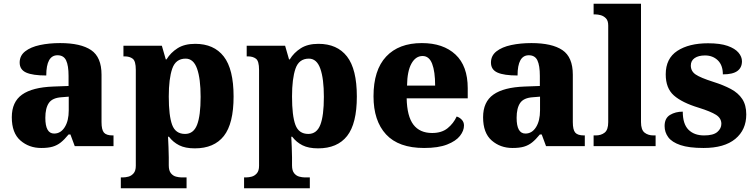

<svg xmlns="http://www.w3.org/2000/svg" viewBox="-20 -780 4031 1025"><path d="M200 10Q135 10 89 -30Q43 -70 43 -154Q43 -236 98 -275Q153 -314 265 -318L346 -321V-375Q346 -430 333 -457.5Q320 -485 287 -485Q227 -485 227 -377Q155 -377 120 -392.5Q85 -408 85 -446Q85 -483 114.5 -506Q144 -529 193 -539.5Q242 -550 301 -550Q411 -550 466.5 -512.5Q522 -475 522 -381V-128Q522 -87 535 -72Q548 -57 582 -57H586V0H379L356 -62H346Q324 -35 304.5 -19.5Q285 -4 261 3Q237 10 200 10ZM269 -67Q304 -67 325.5 -101Q347 -135 347 -191V-264L310 -261Q260 -258 241 -230.5Q222 -203 222 -151Q222 -67 269 -67Z M625 225V167H638Q650 167 665.5 163Q681 159 693 145.5Q705 132 705 105V-407Q705 -454 688.5 -466.5Q672 -479 646 -479H639V-536H844L865 -463H869Q891 -499 928 -522.5Q965 -546 1022 -546Q1122 -546 1174.5 -478.5Q1227 -411 1227 -265Q1227 -120 1175 -54Q1123 12 1020 12Q969 12 936.5 -4.5Q904 -21 882 -50H877Q878 -24 879.5 4Q881 32 881 60V103Q881 131 892.5 145Q904 159 920 163Q936 167 947 167H976V225ZM968 -65Q1013 -65 1032 -113.5Q1051 -162 1051 -263Q1051 -360 1032 -413.5Q1013 -467 971 -467Q918 -467 899.5 -413.5Q881 -360 881 -265Q881 -162 899 -113.5Q917 -65 968 -65Z M1283 225V167H1296Q1308 167 1323.5 163Q1339 159 1351 145.5Q1363 132 1363 105V-407Q1363 -454 1346.5 -466.5Q1330 -479 1304 -479H1297V-536H1502L1523 -463H1527Q1549 -499 1586 -522.5Q1623 -546 1680 -546Q1780 -546 1832.5 -478.5Q1885 -411 1885 -265Q1885 -120 1833 -54Q1781 12 1678 12Q1627 12 1594.5 -4.5Q1562 -21 1540 -50H1535Q1536 -24 1537.5 4Q1539 32 1539 60V103Q1539 131 1550.5 145Q1562 159 1578 163Q1594 167 1605 167H1634V225ZM1626 -65Q1671 -65 1690 -113.5Q1709 -162 1709 -263Q1709 -360 1690 -413.5Q1671 -467 1629 -467Q1576 -467 1557.5 -413.5Q1539 -360 1539 -265Q1539 -162 1557 -113.5Q1575 -65 1626 -65Z M2244 10Q2108 10 2041 -62.5Q1974 -135 1974 -266Q1974 -406 2041.5 -478Q2109 -550 2232 -550Q2346 -550 2411.5 -489Q2477 -428 2477 -309V-255H2151Q2153 -159 2187 -114.5Q2221 -70 2287 -70Q2338 -70 2369.5 -95.5Q2401 -121 2418 -158Q2434 -153 2445.5 -140.5Q2457 -128 2457 -110Q2457 -82 2435.5 -54.5Q2414 -27 2367 -8.5Q2320 10 2244 10ZM2303 -323Q2303 -398 2287 -439.5Q2271 -481 2236 -481Q2199 -481 2176.5 -440.5Q2154 -400 2153 -323Z M2716 10Q2651 10 2605 -30Q2559 -70 2559 -154Q2559 -236 2614 -275Q2669 -314 2781 -318L2862 -321V-375Q2862 -430 2849 -457.5Q2836 -485 2803 -485Q2743 -485 2743 -377Q2671 -377 2636 -392.5Q2601 -408 2601 -446Q2601 -483 2630.5 -506Q2660 -529 2709 -539.5Q2758 -550 2817 -550Q2927 -550 2982.5 -512.5Q3038 -475 3038 -381V-128Q3038 -87 3051 -72Q3064 -57 3098 -57H3102V0H2895L2872 -62H2862Q2840 -35 2820.5 -19.5Q2801 -4 2777 3Q2753 10 2716 10ZM2785 -67Q2820 -67 2841.5 -101Q2863 -135 2863 -191V-264L2826 -261Q2776 -258 2757 -230.5Q2738 -203 2738 -151Q2738 -67 2785 -67Z M3149 0V-57H3160Q3189 -57 3208 -72Q3227 -87 3227 -128V-644Q3227 -670 3214.5 -682.5Q3202 -695 3186.5 -699Q3171 -703 3160 -703H3149V-760H3402V-128Q3402 -87 3421 -72Q3440 -57 3469 -57H3480V0Z M3736 10Q3658 10 3612.5 -5.5Q3567 -21 3547.5 -47.5Q3528 -74 3528 -107Q3528 -149 3557 -166.5Q3586 -184 3625 -184Q3625 -118 3655.5 -87.5Q3686 -57 3739 -57Q3788 -57 3809.5 -75.5Q3831 -94 3831 -119Q3831 -149 3802.5 -167Q3774 -185 3710 -205Q3621 -232 3577.5 -270.5Q3534 -309 3534 -383Q3534 -468 3596 -508.5Q3658 -549 3760 -549Q3825 -549 3864.5 -535Q3904 -521 3922.5 -499Q3941 -477 3941 -453Q3941 -419 3916.5 -401Q3892 -383 3839 -383Q3839 -432 3812 -458Q3785 -484 3744 -484Q3709 -484 3688.5 -470Q3668 -456 3668 -430Q3668 -400 3693.5 -382.5Q3719 -365 3788 -343Q3842 -326 3881.5 -305Q3921 -284 3942.5 -251.5Q3964 -219 3964 -169Q3964 -87 3905.5 -38.5Q3847 10 3736 10Z"/></svg>

Font: Noto Serif Lao ExtraBold
Style: Regular
Weight: 800
Designer: Monotype Design Team
Foundry: Monotype Imaging Inc.
Version: Version 2.003; ttfautohint (v1.8.4.7-5d5b)